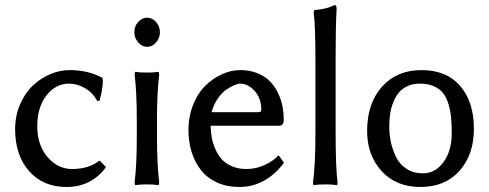

<svg xmlns="http://www.w3.org/2000/svg" viewBox="-20 -725 1941 762"><path d="M253.9 -393.1Q200.7 -393.1 164.3 -346.2Q127.9 -299.3 127.9 -224.1Q127.9 -148.9 168.7 -101.6Q209.5 -54.2 266.1 -54.2Q332.5 -54.2 375 -87.9L400.9 -62Q342.8 17.1 244.1 17.1Q150.9 17.1 95.5 -45.9Q40 -108.9 40 -211.9Q40 -264.2 59.1 -309.3Q78.1 -354.5 108.9 -384Q139.6 -413.6 178.2 -430.2Q216.8 -446.8 255.9 -446.8Q330.1 -446.8 386.2 -416L388.2 -407.2Q388.2 -371.1 375 -325.2L366.2 -324.2Q347.7 -357.4 317.1 -375.2Q286.6 -393.1 253.9 -393.1Z M513.2 -597.2Q512.7 -620.1 528.1 -637.5Q543.5 -654.8 564 -654.8Q584 -654.8 599.4 -637.5Q614.7 -620.1 614.7 -597.2Q614.7 -574.2 599.4 -556.6Q584 -539.1 564 -539.1Q543.9 -539.1 528.6 -556.6Q513.2 -574.2 513.2 -597.2ZM522.9 -180.2V-250Q522.9 -359.4 514.2 -429.2L516.1 -439.9Q534.7 -437 563 -437Q591.3 -437 609.9 -439.9L611.8 -429.2Q603 -356 603 -250V-180.2Q603 -74.2 611.8 -1L609.9 9.8Q591.3 6.8 563 6.8Q534.7 6.8 516.1 9.8L514.2 -1Q522.9 -70.8 522.9 -180.2Z M819.8 -279.8H1002.9Q1017.1 -279.8 1017.1 -287.1Q1017.1 -335.4 990.5 -364.3Q963.9 -393.1 933.1 -393.1Q923.8 -393.1 908.9 -386.7Q894 -380.4 876.7 -368.2Q859.4 -356 843.5 -332.5Q827.6 -309.1 819.8 -279.8ZM1085.9 -108.9 1106.9 -79.1Q1074.7 -34.7 1029.3 -8.8Q983.9 17.1 930.2 17.1Q880.4 17.1 841.3 -0.7Q802.2 -18.6 777.8 -49.6Q753.4 -80.6 740.7 -121.1Q728 -161.6 728 -209Q728 -263.2 746.6 -309.3Q765.1 -355.5 794.9 -384.8Q824.7 -414.1 860.8 -430.4Q897 -446.8 933.1 -446.8Q971.2 -446.8 1001.5 -434.6Q1031.7 -422.4 1051 -402.6Q1070.3 -382.8 1083 -356.7Q1095.7 -330.6 1100.8 -304.2Q1106 -277.8 1106 -250Q1106 -226.1 1087.9 -226.1H815.9Q816.4 -199.7 821 -176.3Q825.7 -152.8 836.2 -129.9Q846.7 -106.9 862.3 -90.6Q877.9 -74.2 902.6 -64.2Q927.2 -54.2 958 -54.2Q995.6 -54.2 1030.3 -70.1Q1064.9 -85.9 1085.9 -108.9Z M1231.9 -201.2V-481Q1231.9 -623.5 1225.1 -673.8L1227.1 -685.1Q1246.6 -686.5 1262.2 -689.7Q1277.8 -692.9 1285.6 -695.8Q1293.5 -698.7 1309.1 -705.1Q1315.9 -705.1 1315.9 -688Q1312 -625 1312 -499V-200.2Q1312 -58.1 1319.8 -1L1317.9 9.8Q1299.3 6.8 1271 6.8Q1242.7 6.8 1224.1 9.8L1222.2 -1Q1231.9 -68.8 1231.9 -201.2Z M1437 -205.1Q1437 -314.5 1495.8 -380.6Q1554.7 -446.8 1652.8 -446.8Q1752 -446.8 1806.4 -383.8Q1860.8 -320.8 1860.8 -213.9Q1860.8 -111.3 1803.7 -47.1Q1746.6 17.1 1648.9 17.1Q1551.8 17.1 1494.4 -46.1Q1437 -109.4 1437 -205.1ZM1646 -393.1Q1618.7 -393.1 1597.4 -383.3Q1576.2 -373.5 1562.7 -357.4Q1549.3 -341.3 1540.5 -318.6Q1531.7 -295.9 1528.3 -272.5Q1524.9 -249 1524.9 -222.2Q1524.9 -191.4 1531.2 -161.6Q1537.6 -131.8 1551.5 -102.5Q1565.4 -73.2 1593 -55.2Q1620.6 -37.1 1658.2 -37.1Q1708 -37.1 1740.5 -82.3Q1772.9 -127.4 1772.9 -195.8Q1772.9 -233.4 1770 -261.5Q1767.1 -289.6 1758.8 -315.4Q1750.5 -341.3 1736.6 -357.7Q1722.7 -374 1700 -383.5Q1677.2 -393.1 1646 -393.1Z"/></svg>

Font: Linear Smooth Low Contrast
Style: Regular
Weight: 500
Designer: Philipp H. Poll, Flanker
Foundry: Philipp H. Poll, reworked by Flanker
Version: Version 1.010 | FøM Fix